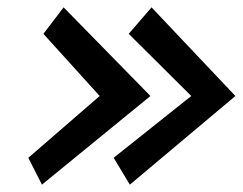

<svg xmlns="http://www.w3.org/2000/svg" viewBox="-20 -541 660 522"><path d="M94 -39 389 -280 153 -521 98 -449 251 -280 57 -112ZM333 -39 620 -280 392 -521 330 -449 500 -280 289 -112Z"/></svg>

Font: Bluebird
Style: ExtObl
Weight: 400
Designer: Jasper
Foundry: Cannot Into Space Fonts
Version: Version 0.98